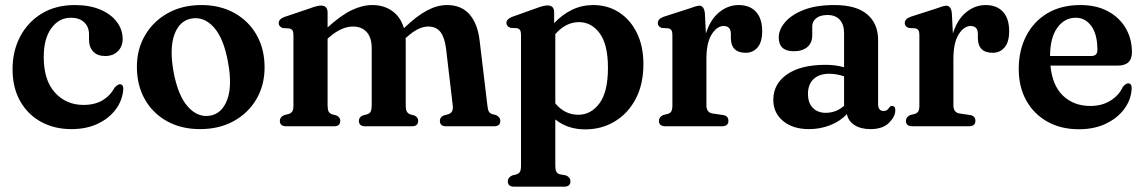

<svg xmlns="http://www.w3.org/2000/svg" viewBox="-20 -488 4422 742"><path d="M454 -337.5Q454 -308.5 435.5 -290Q417 -271.5 386.5 -271.5Q356.5 -271.5 340.2 -288.8Q324 -306 324 -335V-355Q324 -384.5 305.2 -402Q286.5 -419.5 254 -419.5Q208 -419.5 178.5 -379Q149 -338.5 149 -268Q149 -177.5 192.5 -130Q236 -82.5 302.5 -82.5Q346 -82.5 376 -100.2Q406 -118 422.5 -149Q435 -162.5 443.5 -162.5Q457 -162 456.5 -142.5Q453 -99.5 427 -64.8Q401 -30 357.2 -9.5Q313.5 11 256.5 11Q190 11 138.5 -17.2Q87 -45.5 57.8 -97.5Q28.5 -149.5 28.5 -220.5Q28.5 -291 58.2 -347.2Q88 -403.5 142 -436Q196 -468.5 269 -468.5Q326.5 -468.5 368 -450.8Q409.5 -433 431.8 -403Q454 -373 454 -337.5Z M758.5 -468.5Q830.5 -468.5 885.8 -437.8Q941 -407 971.8 -352.8Q1002.5 -298.5 1002.5 -227.5Q1002.5 -159 971 -105Q939.5 -51 883.2 -20Q827 11 753 11Q680.5 11 625.5 -19.5Q570.5 -50 539.8 -104.2Q509 -158.5 509 -229.5Q509 -298 540.8 -352Q572.5 -406 628.5 -437.2Q684.5 -468.5 758.5 -468.5ZM792 -41Q838 -49 858 -102.5Q878 -156 861.5 -246Q845 -339 807 -381.8Q769 -424.5 720.5 -416.5Q674 -408.5 654.2 -355.2Q634.5 -302 650.5 -211.5Q667.5 -119 705.8 -76Q744 -33 792 -41Z M1246 -439.5V-382Q1297.5 -429 1339.2 -448.8Q1381 -468.5 1418.5 -468.5Q1464 -468.5 1496.2 -445.2Q1528.5 -422 1541 -379Q1590.5 -426.5 1630.2 -447.5Q1670 -468.5 1707.5 -468.5Q1763 -468.5 1794.5 -432.5Q1826 -396.5 1833.5 -331.5L1863.5 -81Q1865 -65 1868.8 -57.8Q1872.5 -50.5 1881 -47.5L1897.5 -43Q1913.5 -35 1913.5 -21Q1913.5 0 1889 0H1703.5Q1680 0 1680 -21.5Q1680 -34.5 1694 -41.5L1712 -46.5Q1722 -49.5 1726.8 -57.5Q1731.5 -65.5 1729.5 -82L1703.5 -302.5Q1698 -344 1681.8 -364.8Q1665.5 -385.5 1634.5 -385.5Q1597 -385.5 1552 -344.5L1547.5 -341Q1548 -334 1548 -326.5V-81Q1548 -64 1552.2 -56.8Q1556.5 -49.5 1565.5 -46L1582 -41.5Q1596 -34.5 1596 -21.5Q1596 0 1572 0H1390.5Q1367 0 1367 -21.5Q1367 -34.5 1381 -41.5L1399.5 -46.5Q1409 -49.5 1412.8 -57.5Q1416.5 -65.5 1416.5 -82.5V-301.5Q1416.5 -343 1397 -364.2Q1377.5 -385.5 1344.5 -385.5Q1322.5 -385.5 1299.2 -375.2Q1276 -365 1251 -343L1246 -338V-81Q1246 -64.5 1250 -57Q1254 -49.5 1262.5 -46.5L1281 -41.5Q1295 -34.5 1295 -21.5Q1295 0 1271 0H1086.5Q1061.5 0 1061.5 -21Q1061.5 -35.5 1078 -43L1097 -48Q1105.5 -51 1109.8 -58Q1114 -65 1114 -80.5V-352Q1114 -365 1110.2 -370.5Q1106.5 -376 1098.5 -378L1073 -379.5Q1057 -385 1057 -399Q1057 -414 1079.5 -422.5L1177 -455.5Q1206.5 -466.5 1220.5 -466.5Q1246 -466.5 1246 -439.5Z M2121.5 -440.5V-398.5Q2153 -432 2190.8 -450.2Q2228.5 -468.5 2272.5 -468.5Q2329 -468.5 2372.8 -440Q2416.5 -411.5 2441.5 -360.2Q2466.5 -309 2466.5 -240.5Q2466.5 -162.5 2436.8 -106Q2407 -49.5 2356 -18.8Q2305 12 2241.5 12Q2173.5 12 2126 -26.5V152.5Q2126 168.5 2130 175.5Q2134 182.5 2143 185.5L2168 190Q2184.5 198 2184.5 212.5Q2184.5 233.5 2159.5 233.5H1967Q1942.5 233.5 1942.5 212.5Q1942.5 198 1959.5 190L1977 185.5Q1985.5 182.5 1989.5 175.5Q1993.5 168.5 1993.5 152.5V-353Q1993.5 -366 1989.8 -371.5Q1986 -377 1978.5 -379L1953 -380.5Q1937 -386 1937 -399.5Q1937 -414 1959.5 -423L2052 -456Q2080.5 -467 2096 -467Q2121.5 -467 2121.5 -440.5ZM2217.5 -402.5Q2166.5 -402.5 2126 -356V-88.5Q2162.5 -44.5 2215 -44.5Q2264 -44.5 2296.8 -88.8Q2329.5 -133 2329.5 -226Q2329.5 -315.5 2297.8 -359Q2266 -402.5 2217.5 -402.5Z M2704 -437 2708 -358.5Q2725.5 -413.5 2759.8 -441Q2794 -468.5 2834.5 -468.5Q2877.5 -468.5 2901.5 -442.5Q2925.5 -416.5 2925.5 -367.5Q2925.5 -325.5 2907.8 -304.8Q2890 -284 2862 -284Q2805.5 -284 2804.5 -340V-357Q2804.5 -387.5 2776.5 -387.5Q2751 -387.5 2730.5 -355.5Q2710 -323.5 2710 -259V-81.5Q2710 -53 2733.5 -49.5L2774 -43.5Q2795 -40.5 2795 -21Q2795 0 2769.5 0H2551.5Q2526.5 0 2526.5 -21Q2526.5 -35.5 2543 -43.5L2561.5 -48Q2570.5 -51 2574.5 -58Q2578.5 -65 2578.5 -80.5V-352.5Q2578.5 -365.5 2574.8 -371Q2571 -376.5 2563 -378.5L2537.5 -380Q2522 -385.5 2522 -399Q2522 -414.5 2544 -423L2642 -454.5Q2672.5 -466 2682.5 -466Q2701 -466 2704 -437Z M2968.5 -102.5Q2968.5 -163.5 3021.5 -200.5Q3074.5 -237.5 3170.5 -237.5Q3210 -237.5 3242 -228V-359.5Q3242 -393.5 3225.2 -411.8Q3208.5 -430 3178 -430Q3149.5 -430 3134.2 -417.5Q3119 -405 3119 -387V-351.5Q3119 -322.5 3100 -306.2Q3081 -290 3048 -290Q2989.5 -290 2989.5 -343Q2989.5 -373.5 3014 -402.2Q3038.5 -431 3086.2 -449.8Q3134 -468.5 3204.5 -468.5Q3289.5 -468.5 3331.5 -432.5Q3373.5 -396.5 3373.5 -333.5V-86Q3373.5 -59 3395 -59Q3409 -59 3416.5 -72.5Q3421.5 -78.5 3427 -78.5Q3440 -78.5 3440 -61.5Q3440 -37.5 3415.5 -13.2Q3391 11 3344 11Q3306 11 3282 -4.8Q3258 -20.5 3253 -47Q3226.5 -19 3187.8 -4Q3149 11 3106.5 11Q3044.5 11 3006.5 -20.2Q2968.5 -51.5 2968.5 -102.5ZM3102.5 -125.5Q3102.5 -89.5 3121.5 -70.8Q3140.5 -52 3171 -52Q3211 -52 3242 -79V-193Q3229 -197.5 3214.8 -200.2Q3200.5 -203 3184.5 -203Q3146 -203 3124.2 -182.5Q3102.5 -162 3102.5 -125.5Z M3658.5 -437 3662.5 -358.5Q3680 -413.5 3714.2 -441Q3748.5 -468.5 3789 -468.5Q3832 -468.5 3856 -442.5Q3880 -416.5 3880 -367.5Q3880 -325.5 3862.2 -304.8Q3844.5 -284 3816.5 -284Q3760 -284 3759 -340V-357Q3759 -387.5 3731 -387.5Q3705.5 -387.5 3685 -355.5Q3664.5 -323.5 3664.5 -259V-81.5Q3664.5 -53 3688 -49.5L3728.5 -43.5Q3749.5 -40.5 3749.5 -21Q3749.5 0 3724 0H3506Q3481 0 3481 -21Q3481 -35.5 3497.5 -43.5L3516 -48Q3525 -51 3529 -58Q3533 -65 3533 -80.5V-352.5Q3533 -365.5 3529.2 -371Q3525.5 -376.5 3517.5 -378.5L3492 -380Q3476.5 -385.5 3476.5 -399Q3476.5 -414.5 3498.5 -423L3596.5 -454.5Q3627 -466 3637 -466Q3655.5 -466 3658.5 -437Z M4354.5 -286Q4354.5 -234.5 4299.5 -234.5H4039.5Q4047 -157 4088.5 -117.8Q4130 -78.5 4194 -78.5Q4238.5 -78.5 4271.5 -99Q4304.5 -119.5 4319.5 -152.5Q4331.5 -166 4340 -166Q4354 -165.5 4353.5 -146Q4351.5 -103.5 4325.5 -67.8Q4299.5 -32 4254.2 -10.2Q4209 11.5 4149.5 11.5Q4080 11.5 4027.8 -17.8Q3975.5 -47 3946.2 -99.5Q3917 -152 3917 -221.5Q3917 -293 3945.8 -349Q3974.5 -405 4027.8 -436.8Q4081 -468.5 4155.5 -468.5Q4216.5 -468.5 4261 -444.8Q4305.5 -421 4330 -379.8Q4354.5 -338.5 4354.5 -286ZM4137.5 -419.5Q4094.5 -419.5 4066.5 -381.5Q4038.5 -343.5 4038 -271.5H4197Q4221 -271.5 4221 -294.5Q4221 -355.5 4197.5 -387.5Q4174 -419.5 4137.5 -419.5Z"/></svg>

Font: Fraunces 72pt Soft SemiBold
Style: Regular
Weight: 600
Version: Version 1.000;[b76b70a41]